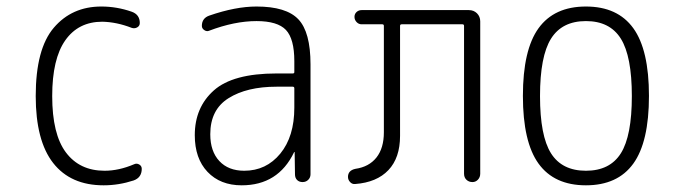

<svg xmlns="http://www.w3.org/2000/svg" viewBox="-20 -550 2040 580"><path d="M293 9.8Q193.4 9.8 140.6 -57.6Q87.9 -125 87.9 -259.8Q87.9 -402.3 142.6 -466.3Q197.3 -530.3 286.1 -530.3Q333 -530.3 377.9 -514.6Q402.3 -505.9 402.3 -480.5Q402.3 -471.7 394.5 -467.3Q386.7 -462.9 377.9 -465.8Q333 -483.4 289.1 -484.4Q216.8 -484.4 177.2 -428.2Q137.7 -372.1 137.7 -259.8Q137.7 -144.5 179.2 -89.4Q220.7 -34.2 295.9 -34.2Q338.9 -34.2 384.8 -53.7Q392.6 -57.6 400.4 -53.2Q408.2 -48.8 408.2 -40Q408.2 -13.7 383.8 -4.9Q338.9 9.8 293 9.8Z M815.4 -288.1Q725.6 -288.1 670.4 -253.4Q615.2 -218.8 615.2 -144.5Q615.2 -92.8 642.6 -63.5Q669.9 -34.2 717.8 -34.2Q784.2 -34.2 826.7 -85.9Q869.1 -137.7 869.1 -224.6V-283.2Q869.1 -288.1 864.3 -288.1ZM710 9.8Q645.5 9.8 606.9 -30.8Q568.4 -71.3 568.4 -141.6Q568.4 -225.6 626 -276.9Q683.6 -328.1 815.4 -328.1H864.3Q869.1 -328.1 869.1 -332V-365.2Q869.1 -432.6 843.8 -459.5Q818.4 -486.3 754.9 -486.3Q688.5 -486.3 611.3 -457Q604.5 -454.1 597.2 -459Q589.8 -463.9 589.8 -471.7Q589.8 -495.1 612.3 -502.9Q691.4 -530.3 754.9 -530.3Q844.7 -530.3 881.3 -491.7Q918 -453.1 918 -355.5V-23.4Q918 -13.7 911.1 -6.8Q904.3 0 894 0Q883.8 0 877.4 -6.3Q871.1 -12.7 871.1 -23.4L870.1 -89.8Q870.1 -90.8 869.1 -90.8Q868.2 -90.8 868.2 -89.8Q820.3 9.8 710 9.8Z M1052.7 5.9Q1043.9 6.8 1037.6 0Q1031.2 -6.8 1031.2 -15.6Q1031.2 -35.2 1053.7 -40Q1094.7 -45.9 1117.2 -74.2Q1139.6 -102.5 1139.6 -150.4V-471.7Q1139.6 -476.6 1134.8 -476.6H1072.3Q1063.5 -476.6 1057.1 -483.4Q1050.8 -490.2 1050.8 -499Q1050.8 -507.8 1057.1 -513.7Q1063.5 -519.5 1072.3 -519.5H1396.5Q1411.1 -519.5 1420.9 -509.8Q1430.7 -500 1430.7 -485.4V-25.4Q1430.7 -14.6 1423.8 -7.3Q1417 0 1407.2 0Q1396.5 0 1389.2 -6.8Q1381.8 -13.7 1381.8 -25.4V-471.7Q1381.8 -476.6 1377 -476.6H1193.4Q1188.5 -476.6 1188.5 -471.7V-139.6Q1188.5 -73.2 1153.3 -36.1Q1118.2 1 1052.7 5.9Z M1855.5 -433.1Q1822.3 -486.3 1750 -486.3Q1677.7 -486.3 1644.5 -433.1Q1611.3 -379.9 1611.3 -259.8Q1611.3 -139.6 1644.5 -86.9Q1677.7 -34.2 1750 -34.2Q1822.3 -34.2 1855.5 -86.9Q1888.7 -139.6 1888.7 -259.8Q1888.7 -379.9 1855.5 -433.1ZM1893.1 -55.7Q1845.7 9.8 1750 9.8Q1654.3 9.8 1606.9 -55.7Q1559.6 -121.1 1559.6 -260.3Q1559.6 -399.4 1606.9 -464.8Q1654.3 -530.3 1750 -530.3Q1845.7 -530.3 1893.1 -464.8Q1940.4 -399.4 1940.4 -260.3Q1940.4 -121.1 1893.1 -55.7Z"/></svg>

Font: Rounded-L Mgen+ 1m light
Style: Regular
Weight: 200
Designer: [Source Han Sans]
Ryoko NISHIZUKA  (kana & ideographs); Paul D. Hunt (Latin, Greek & Cyrillic); Wenlong ZHANG  (bopomofo
Version: Version 1.059.20150602